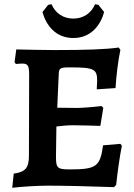

<svg xmlns="http://www.w3.org/2000/svg" viewBox="-20 -879 636 909"><path d="M327 -699C411 -699 456 -760 473 -822L446 -856L430 -859C411 -814 372 -791 327 -791C282 -791 243 -814 224 -859L208 -856L181 -822C198 -760 243 -699 327 -699ZM550 -198 468 -191C454 -90 436 -77 310 -77C252 -77 245 -83 245 -137L247 -280C270 -283 299 -286 324 -286C361 -286 420 -284 455 -283L469 -368L461 -377C421 -372 366 -368 345 -368C316 -368 271 -369 251 -369L258 -526C259 -557 264 -560 312 -560C426 -560 440 -552 440 -496C440 -487 439 -467 438 -456L527 -462C530 -516 539 -592 550 -643L542 -654C481 -645 382 -642 238 -642C184 -642 103 -644 57 -645L49 -585L55 -576C64 -577 78 -578 86 -578C112 -578 118 -568 118 -524L117 -143C117 -84 101 -65 45 -57L38 10C90 4 160 0 209 0C280 0 411 3 520 7L530 -4C536 -62 547 -140 557 -189Z"/></svg>

Font: Alegreya SC
Style: Bold
Weight: 700
Designer: Juan Pablo del Peral
Foundry: Huerta Tipografica
Version: Version 2.007;PS 002.007;hotconv 1.0.88;makeotf.lib2.5.64775